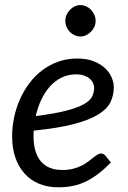

<svg xmlns="http://www.w3.org/2000/svg" viewBox="-20 -750 518 776"><path d="M287 -449.5Q255.5 -449.5 229 -436.5Q202.5 -423.5 182 -400.8Q161.5 -378 147 -347.2Q132.5 -316.5 124.5 -281Q201.5 -290.5 248 -302.8Q294.5 -315 319.5 -329.2Q344.5 -343.5 352.5 -360Q360.5 -376.5 360.5 -394.5Q360.5 -403.5 356.5 -413.2Q352.5 -423 343.8 -431Q335 -439 321 -444.2Q307 -449.5 287 -449.5ZM428 -93.5Q402.5 -67 378 -48.2Q353.5 -29.5 328.2 -17Q303 -4.5 275.2 1.2Q247.5 7 215.5 7Q172 7 137.5 -7.5Q103 -22 79 -48.8Q55 -75.5 42 -113.5Q29 -151.5 29 -198.5Q29 -237.5 37.2 -276.2Q45.5 -315 61.2 -350Q77 -385 99.8 -415Q122.5 -445 151.8 -466.8Q181 -488.5 216.2 -501Q251.5 -513.5 292 -513.5Q330.5 -513.5 358.5 -502.5Q386.5 -491.5 404.5 -474.5Q422.5 -457.5 431.2 -437Q440 -416.5 440 -398Q440 -365 426.5 -337.2Q413 -309.5 377 -287.2Q341 -265 278 -248.5Q215 -232 116 -222Q116 -216.5 115.8 -211.2Q115.5 -206 115.5 -200.5Q115.5 -133.5 144.8 -98.2Q174 -63 233 -63Q257 -63 275.8 -68Q294.5 -73 309.2 -80.2Q324 -87.5 335.2 -96.2Q346.5 -105 355.8 -112.2Q365 -119.5 373 -124.5Q381 -129.5 389 -129.5Q398.5 -129.5 406 -121ZM366.5 -665.5Q366.5 -652.5 361.2 -641.2Q356 -630 347.2 -621.2Q338.5 -612.5 327.2 -607.5Q316 -602.5 304 -602.5Q292.5 -602.5 281.5 -607.5Q270.5 -612.5 262.2 -621.2Q254 -630 249 -641.2Q244 -652.5 244 -665.5Q244 -678.5 249 -690Q254 -701.5 262.5 -710.2Q271 -719 282 -724.2Q293 -729.5 304.5 -729.5Q316.5 -729.5 327.8 -724.5Q339 -719.5 347.5 -710.8Q356 -702 361.2 -690.2Q366.5 -678.5 366.5 -665.5Z"/></svg>

Font: Lato 2
Style: Italic
Weight: 400
Italic angle: -7°
Designer: Lukasz Dziedzic with Adam Twardoch and Botio Nikoltchev
Foundry: tyPoland Lukasz Dziedzic
Version: Version 2.015; 2015-08-06; http://www.latofonts.com/